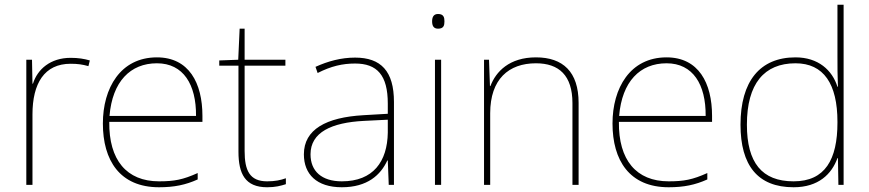

<svg xmlns="http://www.w3.org/2000/svg" viewBox="-20 -780 3668 810"><path d="M278 -536C193 -536 138 -488 119 -427H117L115 -528H91V0H117V-297C117 -428 167 -511 278 -511C308 -511 328 -508 353 -501L359 -525C335 -532 310 -536 278 -536Z M642 -538C488 -538 414 -408 414 -259C414 -104 485 10 651 10C715 10 763 0 814 -23V-50C752 -22 715 -15 651 -15C514 -15 439 -105 441 -266H834V-291C834 -430 777 -538 642 -538ZM642 -513C754 -513 808 -423 807 -291H442C454 -436 530 -513 642 -513Z M1107 -15C1033 -15 1012 -61 1012 -143V-503H1184V-528H1012V-659H991L985 -528L905 -525V-503H986V-140C986 -47 1014 10 1107 10C1142 10 1164 4 1186 -3V-28C1164 -20 1140 -15 1107 -15Z M1478 -537C1419 -537 1364 -522 1311 -498L1320 -472C1377 -501 1425 -512 1478 -512C1571 -512 1616 -463 1616 -343V-300L1513 -294C1356 -285 1262 -234 1262 -129C1262 -45 1316 10 1422 10C1530 10 1586 -42 1614 -103H1616L1620 0H1642V-350C1642 -480 1587 -537 1478 -537ZM1515 -270 1616 -275V-220C1614 -99 1555 -15 1422 -15C1337 -15 1290 -58 1290 -129C1290 -222 1379 -263 1515 -270Z M1828 -721C1808 -721 1803 -706 1803 -690C1803 -673 1808 -659 1828 -659C1852 -659 1855 -673 1855 -690C1855 -706 1852 -721 1828 -721ZM1841 -528H1815V0H1841Z M2241 -538C2129 -538 2072 -478 2049 -417H2047L2043 -528H2022V0H2048V-302C2048 -446 2126 -513 2241 -513C2338 -513 2395 -462 2395 -345V0H2421V-346C2421 -477 2355 -538 2241 -538Z M2792 -538C2638 -538 2564 -408 2564 -259C2564 -104 2635 10 2801 10C2865 10 2913 0 2964 -23V-50C2902 -22 2865 -15 2801 -15C2664 -15 2589 -105 2591 -266H2984V-291C2984 -430 2927 -538 2792 -538ZM2792 -513C2904 -513 2958 -423 2957 -291H2592C2604 -436 2680 -513 2792 -513Z M3328 10C3433 10 3489 -46 3513 -113H3515L3517 0H3539V-760H3513V-543C3513 -501 3513 -459 3515 -414H3513C3491 -484 3432 -538 3336 -538C3186 -538 3104 -437 3104 -254C3104 -83 3176 10 3328 10ZM3328 -15C3194 -15 3131 -94 3131 -254C3131 -427 3204 -513 3336 -513C3455 -513 3513 -426 3513 -266V-263C3513 -107 3461 -15 3328 -15Z"/></svg>

Font: Noto Sans Canadian Aboriginal Thin
Style: Regular
Weight: 100
Designer: Monotype Design Team, Typotheque's Kevin King
Foundry: Monotype Imaging Inc.
Version: Version 2.004